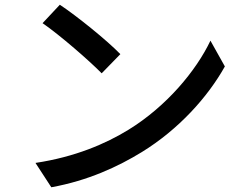

<svg xmlns="http://www.w3.org/2000/svg" viewBox="-20 -765 1040 812"><path d="M233 -745 160 -667C234 -616 358 -508 410 -455L489 -536C433 -594 304 -698 233 -745ZM130 -76 197 27C352 -1 479 -60 580 -122C736 -218 859 -355 931 -484L870 -593C809 -465 684 -315 523 -216C427 -157 297 -101 130 -76Z"/></svg>

Font: Noto Sans CJK JP Medium
Style: Regular
Weight: 500
Designer: Ryoko NISHIZUKA (kana & ideographs); Paul D. Hunt (Latin, Greek & Cyrillic); Wenlong ZHANG (bopomofo); Sandoll Communica
Foundry: Adobe Systems Incorporated
Version: Version 1.004;PS 1.004;hotconv 1.0.82;makeotf.lib2.5.63406